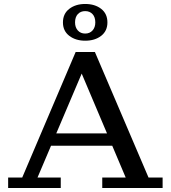

<svg xmlns="http://www.w3.org/2000/svg" viewBox="-20 -947 859 967"><path d="M21 0V-53H92L361 -685H458L728 -53H799V0H495V-53H613L373 -620H410L169 -53H286V0ZM219 -213V-275H565V-213ZM409 -742Q361 -742 329 -766.5Q297 -791 297 -834Q297 -878 329 -902.5Q361 -927 409 -927Q458 -927 489.5 -902.5Q521 -878 521 -834Q521 -791 489.5 -766.5Q458 -742 409 -742ZM409 -778Q432 -778 446 -793.5Q460 -809 460 -834Q460 -861 446 -876Q432 -891 409 -891Q386 -891 372 -876Q358 -861 358 -834Q358 -809 372 -793.5Q386 -778 409 -778Z"/></svg>

Font: Montagu Slab 24pt
Style: Regular
Weight: 400
Designer: Florian Karsten
Foundry: Florian Karsten
Version: Version 1.000